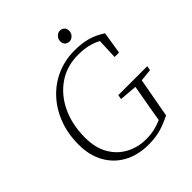

<svg xmlns="http://www.w3.org/2000/svg" viewBox="-229 -976 1135 1135"><g transform="rotate(-45 338.5 -409.0)"><path d="M62 -278Q62 -370 91 -445Q120 -520 171.5 -575Q223 -630 291 -659.5Q359 -689 437 -689Q502 -689 548 -675.5Q594 -662 638 -633L616 -494H579L584 -622Q523 -656 436 -656Q341 -656 269.5 -607Q198 -558 158 -473.5Q118 -389 118 -280Q118 -196 151.5 -137.5Q185 -79 242 -48.5Q299 -18 367 -18Q405 -18 436.5 -25Q468 -32 500 -46L508 -94Q516 -141 524.5 -188.5Q533 -236 541 -282L430 -291L435 -319H677L672 -291L595 -283L550 -35Q501 -10 456.5 2.5Q412 15 356 15Q267 15 201 -21Q135 -57 98.5 -123Q62 -189 62 -278ZM456 -747Q440 -747 428.5 -757Q417 -767 417 -786Q417 -806 430.5 -819.5Q444 -833 460 -833Q477 -833 488 -822.5Q499 -812 499 -794Q499 -774 485.5 -760.5Q472 -747 456 -747Z"/></g></svg>

Font: Source Serif Pro Light
Style: Italic
Weight: 300
Italic angle: -12°
Designer: Frank Grießhammer
Foundry: Adobe Systems Incorporated
Version: Version 3.001;hotconv 1.0.111;makeotfexe 2.5.65597